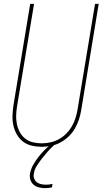

<svg xmlns="http://www.w3.org/2000/svg" viewBox="-20 -755 540 998"><path d="M197 8Q170 8 144.5 2Q119 -4 99.5 -19Q80 -34 67.5 -56Q55 -78 49.5 -103Q44 -128 45 -154.5Q46 -181 50 -208L137 -735H157L69 -205Q65 -181 64 -157.5Q63 -134 67.5 -111.5Q72 -89 82.5 -69Q93 -49 110.5 -35Q128 -21 150.5 -15.5Q173 -10 197 -10Q219 -10 242 -15Q265 -20 286 -31.5Q307 -43 324 -60Q341 -77 353 -97.5Q365 -118 372 -140Q379 -162 383 -185L474 -735H493L402 -182Q398 -157 390 -133Q382 -109 369 -86.5Q356 -64 336.5 -45.5Q317 -27 294 -14.5Q271 -2 246 3Q221 8 197 8ZM214 223Q198 223 182 219Q166 215 154.5 205Q143 195 138 179.5Q133 164 136 147Q140 125 151.5 104Q163 83 177.5 64Q192 45 209 27.5Q226 10 245 -5L250 -8H261L260 0Q243 16 227.5 33.5Q212 51 198 69Q184 87 171.5 106.5Q159 126 156 148Q153 161 157.5 173Q162 185 171 192Q180 199 192.5 202Q205 205 218 205Q227 205 236 204Q245 203 253 201L250 219Q241 221 232 222Q223 223 214 223Z"/></svg>

Font: Iosevka SS04 Thin
Style: Italic
Weight: 100
Italic angle: -9°
Monospace: yes
Designer: Belleve Invis
Foundry: Belleve Invis
Version: Version 19.0.0; ttfautohint (v1.8.4)